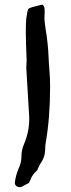

<svg xmlns="http://www.w3.org/2000/svg" viewBox="-20 -776 293 795"><path d="M61 -1Q54.2 -1 47.9 -5.6Q41.5 -10.3 41.5 -19.5Q44.4 -47.9 57.1 -78.6Q68.8 -102.1 68.8 -128.7Q68.8 -155.3 80.1 -180.7Q101.1 -230.5 101.1 -284.7L100.6 -298.3Q94.7 -388.2 89.8 -478.5L88.9 -496.6Q88.9 -506.3 90.3 -527.3Q86.9 -600.6 86.9 -646Q86.9 -681.2 88.9 -700.2L93.3 -726.6Q94.7 -736.3 99.1 -740.5Q103.5 -744.6 148.9 -755.9L157.7 -756.3Q164.1 -747.6 164.6 -740Q165 -732.4 165 -727.5L164.1 -701.2Q164.1 -686 168.9 -655.8Q178.7 -598.1 181.2 -539.6Q182.1 -512.7 184.6 -485.8Q187.5 -450.7 187.5 -416Q187.5 -289.6 169.4 -186Q167 -172.9 167 -156.2Q166.5 -125 148.4 -100.1Q143.6 -92.8 136.7 -77.6Q134.8 -69.8 131.3 -68.4Q113.8 -53.2 106.4 -32.2L99.6 -18.6L94.7 -15.6Q75.2 -6.3 72.8 -3.9Q66.9 -1 61 -1Z"/></svg>

Font: Kurland
Style: Regular
Weight: 400
Designer: GGBot
Version: 0.22